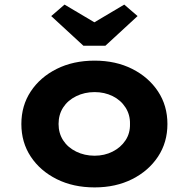

<svg xmlns="http://www.w3.org/2000/svg" viewBox="-20 -806 821 836"><path d="M392 10Q299 10 227 -26Q155 -62 114 -124Q73 -186 73 -266Q73 -346 114 -408Q155 -470 227 -506Q299 -542 392 -542Q484 -542 555.5 -506Q627 -470 668 -408Q709 -346 709 -266Q709 -186 668 -124Q627 -62 555.5 -26Q484 10 392 10ZM392 -128Q435 -128 470.5 -146Q506 -164 526.5 -195Q547 -226 546 -266Q547 -306 526.5 -338Q506 -370 470.5 -387.5Q435 -405 392 -405Q348 -405 311.5 -387Q275 -369 255 -338Q235 -307 235 -266Q235 -226 255 -195Q275 -164 311.5 -146Q348 -128 392 -128ZM343 -607 203 -736 261 -786 406 -700H376L521 -786L579 -736L439 -607Z"/></svg>

Font: Lexend Exa
Style: Bold
Weight: 700
Designer: Bonnie Shaver-Troup, Thomas Jockin
Foundry: Lexend
Version: Version 1.007